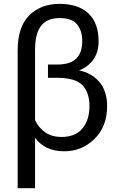

<svg xmlns="http://www.w3.org/2000/svg" viewBox="-20 -780 621 1003"><path d="M72.3 203.1H163.1V-60.5Q185.5 -28.3 223.9 -9Q262.2 10.3 315.4 10.3Q407.7 10.3 473.6 -54.2Q539.6 -118.7 539.6 -226.1Q539.6 -307.6 495.1 -356.4Q450.7 -405.3 376 -415V-407.2Q426.8 -419.4 460.9 -460.2Q495.1 -501 495.1 -564Q495.1 -659.2 442.4 -709.5Q389.6 -759.8 290.5 -759.8Q193.8 -759.8 133.1 -700Q72.3 -640.1 72.3 -516.6ZM300.3 -64.5Q252.4 -64.5 217.8 -87.6Q183.1 -110.8 163.1 -151.9V-520Q163.1 -603.5 194.3 -644.5Q225.6 -685.5 290.5 -685.5Q356 -685.5 382.8 -652.6Q409.7 -619.6 409.7 -564.5Q409.7 -506.3 378.9 -474.6Q348.1 -442.9 278.8 -442.9H230.5V-373.5H278.3Q372.6 -373.5 409.9 -335.7Q447.3 -297.9 447.3 -225.6Q447.3 -153.3 410.6 -108.9Q374 -64.5 300.3 -64.5Z"/></svg>

Font: Roboto Flex
Style: Regular
Weight: 400
Designer: Berlow after Robertson
Foundry: Google
Version: Version 3.200;gftools[0.9.32]